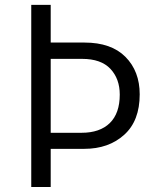

<svg xmlns="http://www.w3.org/2000/svg" viewBox="-20 -751 624 771"><path d="M105.5 0V-731.4H183.6V-580.1H319.3Q426.8 -580.1 483.9 -522.5Q541 -464.8 541 -372.1Q541 -265.6 478.5 -209.5Q416 -153.3 318.4 -153.3H183.6V0ZM183.6 -217.8H307.6Q380.9 -217.8 420.9 -256.8Q460.9 -295.9 460.9 -371.1Q460.9 -434.6 423.3 -474.6Q385.7 -514.6 309.6 -514.6H183.6Z"/></svg>

Font: Gothic A1
Style: Regular
Weight: 400
Designer: HanYang I&C Co.,Ltd.
Foundry: HanYang I&C Co.,Ltd.
Version: Version 2.50